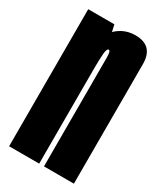

<svg xmlns="http://www.w3.org/2000/svg" viewBox="-158 -666 617 728"><g transform="rotate(30 150.5 -302.0)"><path d="M8.5 0V-600H123L140.2 -523.5V0ZM161.2 0V-344.1Q161.2 -450 161.2 -478.1Q161.2 -506.1 152.5 -506.1Q144.6 -506.1 142.4 -481.6Q140.2 -457.1 140.2 -410.4L75.8 -417.4Q75.8 -502.8 114.8 -553.4Q153.9 -604.1 213.5 -604.1Q292.2 -604.1 292.2 -523.2Q292.2 -442.2 292.2 -344.4V0Z"/></g></svg>

Font: Anybody UltraCondensed Thin
Style: Regular
Weight: 100
Width: 1
Designer: Tyler Finck
Foundry: Etcetera Type Company
Version: Version 1.110